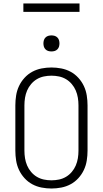

<svg xmlns="http://www.w3.org/2000/svg" viewBox="-20 -1069 590 1101"><path d="M275 12Q247 12 218.5 6.5Q190 1 165 -12.5Q140 -26 120.5 -47.5Q101 -69 89 -94.5Q77 -120 72.5 -148.5Q68 -177 68 -205V-465Q68 -493 72.5 -521.5Q77 -550 89 -575.5Q101 -601 120.5 -622.5Q140 -644 165 -657.5Q190 -671 218.5 -676.5Q247 -682 275 -682Q303 -682 331.5 -676.5Q360 -671 385 -657.5Q410 -644 429.5 -622.5Q449 -601 461 -575.5Q473 -550 477.5 -521.5Q482 -493 482 -465V-205Q482 -177 477.5 -148.5Q473 -120 461 -94.5Q449 -69 429.5 -47.5Q410 -26 385 -12.5Q360 1 331.5 6.5Q303 12 275 12ZM275 -35Q297 -35 318.5 -39.5Q340 -44 358.5 -55Q377 -66 391.5 -83Q406 -100 414.5 -120Q423 -140 426.5 -161.5Q430 -183 430 -205V-465Q430 -487 426.5 -508.5Q423 -530 414.5 -550Q406 -570 391.5 -587Q377 -604 358.5 -615Q340 -626 318.5 -630.5Q297 -635 275 -635Q253 -635 231.5 -630.5Q210 -626 191.5 -615Q173 -604 158.5 -587Q144 -570 135.5 -550Q127 -530 123.5 -508.5Q120 -487 120 -465V-205Q120 -183 123.5 -161.5Q127 -140 135.5 -120Q144 -100 158.5 -83Q173 -66 191.5 -55Q210 -44 231.5 -39.5Q253 -35 275 -35ZM275 -774Q266 -774 257 -776.5Q248 -779 241 -786Q234 -793 231.5 -802Q229 -811 229 -820Q229 -829 231.5 -838Q234 -847 241 -854Q248 -861 257 -863.5Q266 -866 275 -866Q284 -866 293 -863.5Q302 -861 309 -854Q316 -847 318.5 -838Q321 -829 321 -820Q321 -811 318.5 -802Q316 -793 309 -786Q302 -779 293 -776.5Q284 -774 275 -774ZM436 -1001H114V-1049H436Z"/></svg>

Font: Lode Dark
Style: Regular
Weight: 400
Monospace: yes
Designer: Belleve Invis
Foundry: Belleve Invis
Version: Version 29.2.0; ttfautohint (v1.8.3)